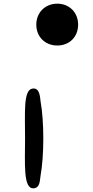

<svg xmlns="http://www.w3.org/2000/svg" viewBox="-20 -1044 505 1042"><path d="M161 -22C199 -23 196 -69 200 -90C220 -200 220 -385 200 -495C197 -512 198 -571 155 -563C106 -554 116 -431 116 -293C116 -159 105 -20 161 -22ZM291 -797C357 -797 404 -844 404 -910C404 -976 357 -1024 291 -1024C225 -1024 177 -976 177 -910C177 -844 225 -797 291 -797Z"/></svg>

Font: Venom Sans
Style: Bd
Weight: 700
Version: Version 1.001